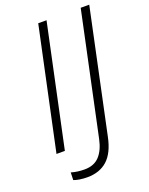

<svg xmlns="http://www.w3.org/2000/svg" viewBox="-163 -798 826 1062"><g transform="rotate(-20 249.5 -267.0)"><path d="M45.9 0 198.2 -713.9H247.1L95.2 0ZM163.1 179.7Q140.1 179.7 118.4 176.3Q96.7 172.9 83.5 167.5L85 123Q121.1 133.8 163.1 133.8Q219.2 133.8 251 99.6Q282.7 65.4 295.9 2.4L448.2 -713.9H498.5L345.2 8.8Q326.7 97.7 281.2 138.7Q235.8 179.7 163.1 179.7Z"/></g></svg>

Font: Open Sans Light
Style: Italic
Weight: 300
Italic angle: -12°
Designer: Monotype Design Team
Foundry: Monotype Imaging Inc.
Version: Version 3.003; ttfautohint (v1.8.4)